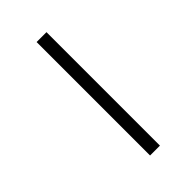

<svg xmlns="http://www.w3.org/2000/svg" viewBox="-256 -785 1026 1026"><g transform="rotate(-45 257.0 -271.5)"><path d="M236.8 157.2V-700.2H311.5V157.2Z"/></g></svg>

Font: Elstob 10pt Medium
Style: Italic
Weight: 500
Italic angle: -20°
Designer: Peter S. Baker
Version: Version 1.015